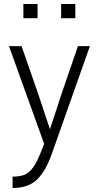

<svg xmlns="http://www.w3.org/2000/svg" viewBox="-20 -718 495 961"><path d="M240 50Q209 139 165 181Q121 223 43 223V166Q76 166 99.5 158Q123 150 144.5 121.5Q166 93 190 30L201 2L25 -487H88L169 -254L230 -71L290 -254L370 -487H430ZM168 -627H97V-698H168ZM357 -627H286V-698H357Z"/></svg>

Font: Inria Sans Light
Style: Regular
Weight: 300
Designer: Black Foundry Team
Foundry: Black Foundry
Version: Version 1.2; ttfautohint (v1.8.3)